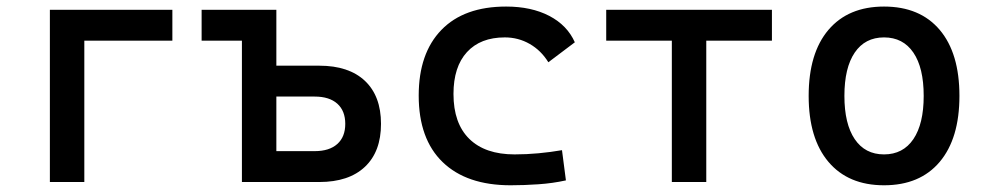

<svg xmlns="http://www.w3.org/2000/svg" viewBox="-20 -547 2970 577"><path d="M129.9 0V-517.6H498V-424.8H233.4V0Z M707 0V-424.8H585.9V-517.6H810.5V-349.6H939.5Q1028.3 -349.6 1076.7 -304Q1125 -258.3 1125 -174.8Q1125 -91.3 1076.7 -45.7Q1028.3 0 939.5 0ZM810.5 -92.8H925.8Q969.7 -92.8 993.7 -114.3Q1017.6 -135.7 1017.6 -174.8Q1017.6 -213.9 993.7 -235.4Q969.7 -256.8 925.8 -256.8H810.5Z M1514.6 9.8Q1382.3 9.8 1310.3 -59.8Q1238.3 -129.4 1238.3 -259.8Q1238.3 -386.7 1306.4 -457Q1374.5 -527.3 1501 -527.3Q1576.7 -527.3 1630.6 -499.3Q1684.6 -471.2 1707.5 -419.9L1627.9 -359.9Q1606 -395.5 1571.8 -415Q1537.6 -434.6 1497.1 -434.6Q1423.8 -434.6 1383.3 -390.4Q1342.8 -346.2 1342.8 -264.6Q1342.8 -176.3 1390.4 -129.6Q1438 -83 1526.4 -83Q1562.5 -83 1598.6 -86.4Q1634.8 -89.8 1668.9 -95.7L1680.7 -4.9Q1640.6 3.9 1597.9 6.8Q1555.2 9.8 1514.6 9.8Z M1999 0V-424.8H1801.8V-517.6H2299.8V-424.8H2102.5V0Z M2636.7 9.8Q2529.3 9.8 2469.7 -60.5Q2410.2 -130.9 2410.2 -258.8Q2410.2 -387.2 2469.7 -457.3Q2529.3 -527.3 2636.7 -527.3Q2744.6 -527.3 2804 -457.3Q2863.3 -387.2 2863.3 -258.8Q2863.3 -130.9 2804 -60.5Q2744.6 9.8 2636.7 9.8ZM2636.7 -83Q2693.8 -83 2724.9 -128.9Q2755.9 -174.8 2755.9 -258.8Q2755.9 -343.3 2724.9 -388.9Q2693.8 -434.6 2636.7 -434.6Q2579.6 -434.6 2548.6 -388.9Q2517.6 -343.3 2517.6 -258.8Q2517.6 -174.8 2548.6 -128.9Q2579.6 -83 2636.7 -83Z"/></svg>

Font: Cascadia Mono PL
Style: Regular
Weight: 400
Monospace: yes
Designer: Aaron Bell
Foundry: Saja Typeworks
Version: Version 2404.023; ttfautohint (v1.8.4)